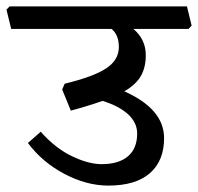

<svg xmlns="http://www.w3.org/2000/svg" viewBox="-50 -619 618 599"><path d="M366.2 -528.8Q405.3 -495.6 404.8 -445.8Q404.8 -408.7 389.4 -381.8Q374 -355 337.9 -334Q461.9 -278.8 461.9 -188Q461.9 -117.2 417.5 -78.6Q373 -40 288.1 -40Q220.2 -40 151.1 -76.4Q82 -112.8 37.1 -172.9L77.1 -208Q123 -156.2 174.6 -131.6Q226.1 -106.9 267.1 -106.9Q320.3 -106.9 349.1 -131.3Q377.9 -155.8 377.9 -202.1Q377.9 -236.3 349.9 -262.2Q321.8 -288.1 270 -304.2Q224.1 -288.1 170.9 -273.9L144 -339.8L151.9 -357.9Q242.7 -379.9 281.7 -406Q320.8 -432.1 320.8 -472.2Q320.8 -510.3 297.9 -528.8H-15.1L-29.8 -588.9L-20 -599.1H533.2L547.9 -539.1L538.1 -528.8Z"/></svg>

Font: Sura
Style: Regular
Weight: 400
Designer: Carolina Giovagnoli
Foundry: Huerta Tipografica
Version: Version 1.003;PS 001.002;hotconv 1.0.70;makeotf.lib2.5.58329